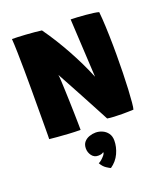

<svg xmlns="http://www.w3.org/2000/svg" viewBox="-161 -740 963 1122"><g transform="rotate(-20 320.5 -179.0)"><path d="M243 3.5Q208.5 3.5 170.8 1.2Q133 -1 101.2 -3.8Q69.5 -6.5 52 -8.5Q52.5 -12.5 52.5 -31.8Q52.5 -51 52.8 -81.2Q53 -111.5 53 -149.5Q53 -187.5 53.2 -230Q53.5 -272.5 53.5 -316Q53.5 -375.5 53 -435.2Q52.5 -495 51.2 -546.8Q50 -598.5 47.5 -632.5Q58 -632.5 80.8 -631.8Q103.5 -631 131 -629.2Q158.5 -627.5 184.8 -625Q211 -622.5 229.5 -620Q261 -576 288.5 -531.5Q316 -487 340.5 -442.5Q365 -398 387 -352.5Q409 -307 428.5 -259.5L409 -623Q425 -623 449.2 -621.5Q473.5 -620 499.8 -617.8Q526 -615.5 547.8 -612.5Q569.5 -609.5 580.5 -606Q582.5 -587 584.2 -563.2Q586 -539.5 587 -512.2Q588 -485 589 -455.8Q590 -426.5 590.2 -396.5Q590.5 -366.5 590.5 -337.5Q590.5 -281.5 589.2 -226.2Q588 -171 585.5 -124Q583 -77 580 -44.5Q577 -12 573.5 -2Q558.5 -1.5 541.2 -1Q524 -0.5 506 -0.5Q479 -0.5 453.8 -1.8Q428.5 -3 411.5 -6Q407.5 -13.5 398 -31.8Q388.5 -50 374.2 -76.5Q360 -103 342.8 -135.5Q325.5 -168 306.5 -203.2Q287.5 -238.5 268.2 -274Q249 -309.5 231 -342.5Q233 -329 234.2 -303Q235.5 -277 236.8 -243.5Q238 -210 239.2 -173.8Q240.5 -137.5 241.2 -103Q242 -68.5 242.5 -40.8Q243 -13 243 3.5ZM333.5 273.5Q327 271.5 308.2 259.2Q289.5 247 276 223Q285 219.5 295.8 210Q306.5 200.5 314.8 190.5Q323 180.5 323 174.5Q323 172 322 171Q317.5 175 309.8 177.8Q302 180.5 288.5 180.5Q263.5 180.5 249 160.8Q234.5 141 234.5 117Q234.5 92 247.2 77Q260 62 279.5 55Q299 48 319 48Q340.5 48 360.8 57Q381 66 394 84Q407 102 407 129Q407 169 388.8 208.5Q370.5 248 333.5 273.5Z"/></g></svg>

Font: Grandstander Thin ExtraBold
Style: Regular
Weight: 800
Version: Version 1.200